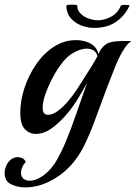

<svg xmlns="http://www.w3.org/2000/svg" viewBox="-58 -578 590 833"><path d="M51 235Q18 235 -10 221.5Q-38 208 -38 172Q-38 152 -26 131.5Q-14 111 8 105Q10 104 13 104Q16 104 18 104Q45 104 54 125Q52 126 48 131.5Q44 137 42 140Q33 158 33 172Q33 188 43.5 197Q54 206 71 206Q85 206 101.5 199.5Q118 193 136 179Q168 153 188.5 116.5Q209 80 224 45Q250 -17 273.5 -86Q297 -155 320 -219Q301 -184 279.5 -149Q258 -114 236 -88Q204 -49 168.5 -23Q133 3 98 3Q70 3 50 -17.5Q30 -38 30 -89Q30 -141 48 -196Q66 -251 98.5 -298.5Q131 -346 175.5 -375Q220 -404 273 -404Q290 -404 310 -399Q330 -394 346.5 -381Q363 -368 369 -344Q383 -374 403 -387Q423 -400 472 -400H512Q493 -388 474 -355.5Q455 -323 438 -279Q425 -247 408.5 -204Q392 -161 378 -122Q365 -86 348.5 -42Q332 2 311.5 45Q291 88 265 121Q225 172 167.5 203.5Q110 235 51 235ZM142 -81Q145 -80 151 -80Q170 -80 192 -96Q214 -112 236 -137.5Q258 -163 275 -189Q317 -254 338.5 -289Q360 -324 364 -333Q365 -333 365 -335Q360 -352 347.5 -359.5Q335 -367 319 -367Q297 -367 272 -355Q247 -343 230 -326Q204 -300 180.5 -259Q157 -218 142 -178Q127 -138 127 -111Q127 -86 142 -81ZM351 -457Q326 -457 301.5 -465Q277 -473 258 -490Q242 -504 235.5 -522Q229 -540 230 -553Q231 -556 238 -557Q245 -558 254 -558Q263 -558 270 -557Q277 -556 277 -554Q277 -533 292 -518.5Q307 -504 328 -497Q349 -490 366 -490Q395 -490 424 -505.5Q453 -521 466 -553Q467 -555 472 -556Q477 -557 483 -557Q491 -557 498.5 -556Q506 -555 504 -553Q483 -509 445 -483Q407 -457 351 -457Z"/></svg>

Font: Playball
Style: Regular
Weight: 400
Designer: Robert E. Leuschke
Foundry: Robert E. Leuschke
Version: Version 1.010